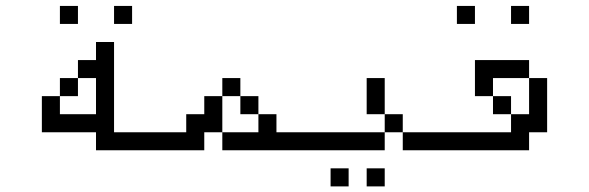

<svg xmlns="http://www.w3.org/2000/svg" viewBox="-20 -708 2040 665"><path d="M500 -187.5V-250H375V-562.5H312.5V-500H250V-437.5H187.5V-375H125Q125 -375 125 -250H312.5V-187.5ZM250 -625V-687.5H187.5V-625ZM437.5 -625V-687.5H375V-625ZM187.5 -312.5V-375H250V-437.5H312.5Q312.5 -437.5 312.5 -312.5Z M1000 -187.5V-250H937.5V-312.5H875V-250H750V-187.5ZM687.5 -250H750Q750 -250 750 -375H687.5V-312.5H625V-250H500V-187.5H687.5ZM875 -312.5V-375H812.5V-312.5ZM750 -375H812.5V-437.5H750Z M1187.5 -62.5V-125H1125V-62.5ZM1312.5 -62.5V-125H1250V-62.5ZM1500 -187.5V-250H1375V-187.5ZM1312.5 -250H1000V-187.5H1312.5ZM1312.5 -250H1375V-312.5H1312.5ZM1312.5 -312.5Q1312.5 -312.5 1312.5 -437.5H1250Q1250 -437.5 1250 -312.5Z M1625 -625V-687.5H1562.5V-625ZM1812.5 -625V-687.5H1750V-625ZM1812.5 -250H1875V-437.5H1812.5Q1812.5 -437.5 1812.5 -312.5H1750V-250H1500V-187.5H1812.5ZM1750 -312.5V-375H1687.5V-312.5ZM1687.5 -375V-437.5H1812.5V-500H1625Q1625 -500 1625 -375Z"/></svg>

Font: BFUnifontExMono
Style: Regular
Weight: 500
Version: Version 15.0.06